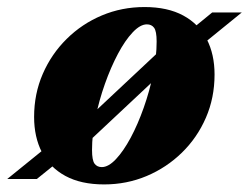

<svg xmlns="http://www.w3.org/2000/svg" viewBox="-68 -496 690 532"><path d="M332.5 -476.5Q396.5 -476.5 439.8 -453Q483 -429.5 504.8 -387.5Q526.5 -345.5 526.5 -289.5Q526.5 -225 502.5 -169.8Q478.5 -114.5 436 -73Q393.5 -31.5 338.2 -8.2Q283 15 220.5 15Q156.5 15 113.2 -8.5Q70 -32 48.2 -74Q26.5 -116 26.5 -172Q26.5 -236 50.5 -291.2Q74.5 -346.5 116.8 -388.2Q159 -430 214.2 -453.2Q269.5 -476.5 332.5 -476.5ZM214 -33Q232.5 -33 253.2 -55Q274 -77 294 -114.2Q314 -151.5 330.2 -197.5Q346.5 -243.5 356.2 -291Q366 -338.5 366 -381Q366 -409.5 359 -419Q352 -428.5 339 -428.5Q320.5 -428.5 299.5 -406.2Q278.5 -384 258.8 -346.8Q239 -309.5 222.8 -263.8Q206.5 -218 196.8 -170.5Q187 -123 187 -80.5Q187 -52 194 -42.5Q201 -33 214 -33ZM520 -461.5H602L471 -355L424.5 -335L161.5 -88.5L111.5 -62.5L34 0H-48L83.5 -106.5L130 -126L393 -372.5L443 -398.5Z"/></svg>

Font: Newsreader 36pt ExtraBold
Style: Italic
Weight: 800
Italic angle: -17°
Designer: Hugues Gentile
Foundry: Production Type
Version: Version 1.003